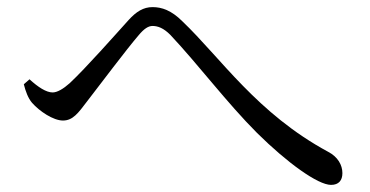

<svg xmlns="http://www.w3.org/2000/svg" viewBox="-20 -613 1040 540"><path d="M47 -376C52 -356 59 -337 70 -324C91 -300 130 -274 157 -274C185 -274 200 -295 225 -328C263 -377 334 -472 370 -514C385 -532 397 -540 409 -540C424 -540 440 -534 459 -515C538 -431 618 -324 703 -239C788 -155 874 -93 911 -93C933 -93 943 -106 943 -126C943 -149 930 -172 903 -186C703 -294 601 -450 493 -553C462 -584 435 -593 409 -593C383 -593 363 -580 342 -557C304 -515 222 -422 176 -379C158 -363 141 -353 128 -353C110 -353 87 -368 63 -390Z"/></svg>

Font: Harano Aji Mincho TW
Style: Regular
Weight: 400
Foundry: Masamichi Hosoda
Version: HaranoAjiMinchoTW-Regular version 20230610;ttx 4.39.4